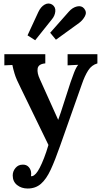

<svg xmlns="http://www.w3.org/2000/svg" viewBox="-20 -811 583 1102"><path d="M139 271Q103 271 78 251Q53 231 53 196Q53 172 69 153Q85 134 110 134Q132 133 145.5 148.5Q159 164 159 186Q159 189 158.5 192.5Q158 196 158 200Q160 201 165 200Q186 195 208 152Q220 129 233 95.5Q246 62 258 21L101 -302Q73 -357 64 -387Q55 -417 51 -438L5 -436V-500H240V-447H238Q200 -443 196 -417.5Q192 -392 209 -356L314 -123Q328 -161 346 -218.5Q364 -276 385 -339Q393 -363 405 -394Q417 -425 429 -439L368 -436V-500H539V-447Q506 -438 486 -406.5Q466 -375 450 -328L325 26Q296 109 271 163Q246 217 215 244Q184 271 139 271ZM182 -580 138 -608 200 -742Q214 -772 236 -784.5Q258 -797 279 -785Q300 -771 297.5 -745.5Q295 -720 277 -699ZM301 -583 268 -623 375 -744Q396 -768 422 -774Q448 -780 463 -762Q480 -741 467.5 -718Q455 -695 435 -680Z"/></svg>

Font: Lora SemiBold
Style: Regular
Weight: 600
Designer: Olga Karpushina, Alexei Vanyashin (Cyrillic)
Foundry: Cyreal
Version: Version 3.011; ttfautohint (v1.8.4.7-5d5b)